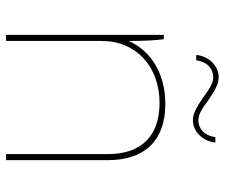

<svg xmlns="http://www.w3.org/2000/svg" viewBox="-74 -667 741 633"><g transform="rotate(90 296.5 -350.5)"><path d="M310 -667C275 -691 255 -701 234 -701C200 -701 166 -672 161 -627H179C184 -665 208 -683 235 -683C257 -683 279 -666 301 -650C336 -626 356 -616 377 -616C411 -616 445 -645 450 -690H432C427 -652 403 -634 376 -634C354 -634 332 -651 310 -667ZM95 0H115V-315C115 -428 198 -506 320 -506C428 -506 488 -446 488 -336V0H508V-336C508 -458 442 -525 324 -525H322C224 -525 148 -479 115 -404C115 -459 113 -495 109 -520H95Z"/></g></svg>

Font: Fixel Text Thin
Style: Regular
Weight: 100
Width: 4
Designer: AlfaBravo + MacPaw
Foundry: Kyrylo Tkachov, Marchela Mozhyna, Serhii Makarenko, Maria Weinstein, Zakhar Kryvoshyya
Version: Version 1.211